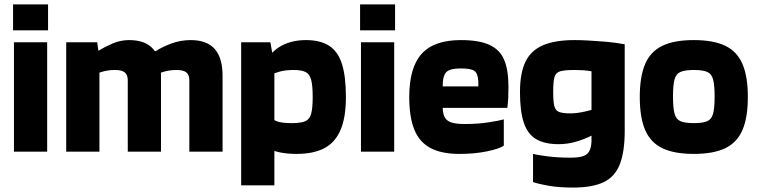

<svg xmlns="http://www.w3.org/2000/svg" viewBox="-20 -685 3422 867"><path d="M43 0V-494H193V0ZM39 -548V-665H197V-548Z M279 0V-494H419L429 -418V0ZM401 -346V-457H427Q454 -474 489.5 -489Q525 -504 563 -504Q636 -504 671.5 -464Q707 -424 707 -342V0H557V-322Q557 -346 544 -357.5Q531 -369 499 -369Q467 -369 438 -360Q409 -351 401 -346ZM679 -346V-454H683Q710 -472 752.5 -488Q795 -504 841 -504Q914 -504 949.5 -464Q985 -424 985 -342V0H835V-322Q835 -346 822 -357.5Q809 -369 777 -369Q745 -369 716 -360Q687 -351 679 -346Z M1069 152V-494H1201L1209 -448H1219V152ZM1185 -333 1165 -372Q1192 -443 1242.5 -473.5Q1293 -504 1361 -504Q1426 -504 1466 -478.5Q1506 -453 1524 -396.5Q1542 -340 1542 -247Q1542 -154 1517.5 -97.5Q1493 -41 1444 -15.5Q1395 10 1319 10Q1283 10 1251 4.5Q1219 -1 1196 -13.5Q1173 -26 1164 -46L1195 -155Q1209 -146 1230 -137.5Q1251 -129 1298 -129Q1338 -129 1358 -137.5Q1378 -146 1385 -171Q1392 -196 1392 -247Q1392 -299 1385 -325Q1378 -351 1359.5 -360Q1341 -369 1307 -369Q1271 -369 1246 -362.5Q1221 -356 1206 -347.5Q1191 -339 1185 -333Z M1610 0V-494H1760V0ZM1606 -548V-665H1764V-548Z M2061 -376Q2012 -376 1995.5 -359.5Q1979 -343 1979 -295H2140Q2140 -299 2140 -305.5Q2140 -312 2140 -317Q2138 -354 2122 -365Q2106 -376 2061 -376ZM2255 -27Q2234 -13 2179 -1.5Q2124 10 2054 10Q1974 10 1924 -16.5Q1874 -43 1851 -99.5Q1828 -156 1828 -247Q1828 -380 1884 -442Q1940 -504 2061 -504Q2143 -504 2190 -482.5Q2237 -461 2256.5 -415Q2276 -369 2276 -293Q2276 -261 2275 -242Q2274 -223 2271 -198H1979Q1980 -168 1990 -152.5Q2000 -137 2021.5 -131Q2043 -125 2078 -125Q2137 -125 2186 -132.5Q2235 -140 2255 -146Z M2387 137V10Q2406 15 2453 21Q2500 27 2556 27Q2590 27 2610.5 21Q2631 15 2640.5 -1.5Q2650 -18 2651 -48V-485H2801V-95Q2801 0 2779 56.5Q2757 113 2706 137.5Q2655 162 2568 162Q2505 162 2458.5 154Q2412 146 2387 137ZM2689 -200V-92Q2666 -79 2636.5 -65.5Q2607 -52 2573 -43Q2539 -34 2502 -34Q2439 -34 2400.5 -57Q2362 -80 2345 -132Q2328 -184 2328 -269Q2328 -354 2352.5 -405.5Q2377 -457 2431.5 -480.5Q2486 -504 2575 -504Q2605 -504 2638 -502Q2671 -500 2703 -497.5Q2735 -495 2760.5 -491.5Q2786 -488 2801 -485L2689 -352Q2676 -359 2646 -364Q2616 -369 2575 -369Q2530 -369 2509.5 -363Q2489 -357 2483.5 -336Q2478 -315 2478 -269Q2478 -227 2483 -206.5Q2488 -186 2504.5 -179.5Q2521 -173 2554 -173Q2586 -173 2624.5 -182Q2663 -191 2689 -200Z M3113 10Q3025 10 2971.5 -15.5Q2918 -41 2893.5 -97.5Q2869 -154 2869 -247Q2869 -340 2893.5 -396.5Q2918 -453 2971.5 -478.5Q3025 -504 3113 -504Q3201 -504 3254.5 -478.5Q3308 -453 3332.5 -396.5Q3357 -340 3357 -247Q3357 -154 3332.5 -97.5Q3308 -41 3254.5 -15.5Q3201 10 3113 10ZM3113 -129Q3153 -129 3173 -137.5Q3193 -146 3200 -171.5Q3207 -197 3207 -249Q3207 -301 3200 -326.5Q3193 -352 3173 -360.5Q3153 -369 3113 -369Q3074 -369 3053.5 -360.5Q3033 -352 3026 -326.5Q3019 -301 3019 -249Q3019 -197 3026 -171.5Q3033 -146 3053.5 -137.5Q3074 -129 3113 -129Z"/></svg>

Font: Blinker
Style: Regular
Weight: 400
Designer: Juergen Huber
Foundry: supertype
Version: 1.017